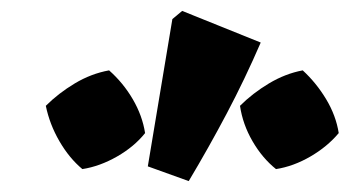

<svg xmlns="http://www.w3.org/2000/svg" viewBox="-20 -865 641 352"><path d="M326 -533 251 -560 296 -830 314 -845 458 -787Q429 -720 396 -657.5Q363 -595 326 -533ZM180 -736Q206 -713 223.5 -683Q241 -653 246 -621Q226 -596 194.5 -578Q163 -560 131 -555Q107 -575 89 -606Q71 -637 64 -671Q87 -694 117 -712Q147 -730 180 -736ZM535 -736Q560 -713 578 -683Q596 -653 601 -621Q580 -596 549 -578Q518 -560 486 -555Q461 -575 443 -606Q425 -637 420 -671Q443 -694 473 -712Q503 -730 535 -736Z"/></svg>

Font: Piazzolla SC Black
Style: Italic
Weight: 900
Italic angle: -11.3°
Designer: Juan Pablo del Peral
Foundry: Huerta Tipografica
Version: Version 1.330